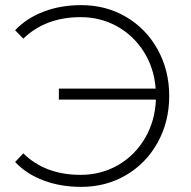

<svg xmlns="http://www.w3.org/2000/svg" viewBox="-20 -725 745 750"><path d="M472.5 -659C420.2 -689.7 361.7 -705 297 -705C244.3 -705 195.8 -696.7 151.5 -680C107.2 -663.3 69.7 -639 39 -607L71 -574C129 -630 203.7 -658 295 -658C347 -658 394.5 -646 437.5 -622C480.5 -598 515.3 -564.8 542 -522.5C568.7 -480.2 584 -432.3 588 -379H210V-336H589C587 -280.7 572.8 -230.5 546.5 -185.5C520.2 -140.5 485 -105.3 441 -80C397 -54.7 348.3 -42 295 -42C202.3 -42 127.7 -70 71 -126L39 -92C69.7 -60 107.2 -35.8 151.5 -19.5C195.8 -3.2 244.3 5 297 5C361.7 5 420.2 -10.3 472.5 -41C524.8 -71.7 566 -114.2 596 -168.5C626 -222.8 641 -283.3 641 -350C641 -416.7 626 -477.2 596 -531.5C566 -585.8 524.8 -628.3 472.5 -659Z"/></svg>

Font: Montserrat Custom ExtraLight
Style: Regular
Weight: 300
Designer: Julieta Ulanovsky
Foundry: Julieta Ulanovsky
Version: Version 7.200